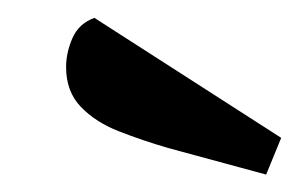

<svg xmlns="http://www.w3.org/2000/svg" viewBox="-20 -789 338 217"><path d="M280.8 -591.7 169.8 -621.8Q140.7 -630.3 114.4 -640.6Q88.2 -650.8 71.4 -668.2Q54.7 -685.5 54.7 -713.2Q54.7 -729.5 61.9 -746Q69.2 -762.5 86.7 -768.8L297.8 -633.2Z"/></svg>

Font: Sansita Swashed Light
Style: Regular
Weight: 300
Designer: Pablo Cosgaya
Foundry: Omnibus-Type
Version: Version 1.003